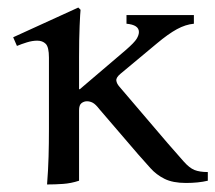

<svg xmlns="http://www.w3.org/2000/svg" viewBox="-20 -480 572 510"><path d="M474 6Q439 6 417 -5Q395 -16 379.5 -33.5Q364 -51 347 -70L244 -190Q234 -203 226.5 -207Q219 -211 211 -211Q203 -211 196.5 -206Q190 -201 190 -187V0Q169 7 147.5 8.5Q126 10 105 10Q108 -28 109 -63.5Q110 -99 110 -137V-327Q110 -355 101.5 -363.5Q93 -372 79 -372Q66 -372 51.5 -367.5Q37 -363 25 -358L15 -381L188 -460L194 -454Q193 -446 191.5 -411Q190 -376 190 -328V-243H192L314 -347Q337 -367 343 -377Q349 -387 349 -395Q349 -414 316 -417V-440H495V-417Q473 -415 450 -402.5Q427 -390 396 -364L300 -284Q288 -274 289 -266Q290 -258 297 -250L425 -100Q453 -68 468 -51Q483 -34 496.5 -28.5Q510 -23 532 -23V0Q507 6 474 6Z"/></svg>

Font: Bona Nova SC
Style: Regular
Weight: 400
Designer: Mateusz Machalski
Foundry: Capitalics
Version: Version 4.001; ttfautohint (v1.8.4.7-5d5b)